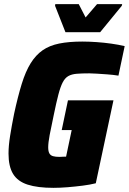

<svg xmlns="http://www.w3.org/2000/svg" viewBox="-20 -896 620 924"><path d="M237 8Q161 8 113 -7.5Q65 -23 43 -59Q21 -95 21 -157Q21 -194 28.5 -241.5Q36 -289 48 -349Q66 -432 84.5 -492Q103 -552 127.5 -591.5Q152 -631 185 -654Q218 -677 265 -686.5Q312 -696 376 -696Q407 -696 443.5 -693.5Q480 -691 515.5 -686Q551 -681 580 -674L550 -532Q525 -536 497.5 -538Q470 -540 446.5 -541.5Q423 -543 410 -543Q374 -543 349.5 -541Q325 -539 309 -530Q293 -521 282 -500Q271 -479 261 -441Q251 -403 239 -344Q226 -284 219 -246.5Q212 -209 212 -187Q212 -168 217.5 -158Q223 -148 235 -144.5Q247 -141 266 -141Q271 -141 277 -141.5Q283 -142 288.5 -142Q294 -142 298 -142L325 -270H277L307 -413H526L441 -14Q413 -7 377.5 -2.5Q342 2 305.5 5Q269 8 237 8ZM295 -741 245 -868 246 -876H359L392 -812L447 -876H568L566 -868L462 -741Z"/></svg>

Font: Saira SemiCondensed Black
Style: Italic
Weight: 900
Width: 4
Italic angle: -12°
Designer: Hector Gatti with collaboration of the Omnibus-Type team
Foundry: Omnibus-Type
Version: Version 1.101